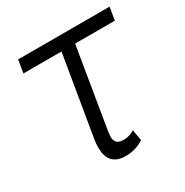

<svg xmlns="http://www.w3.org/2000/svg" viewBox="-134 -655 747 775"><g transform="rotate(-30 239.5 -267.5)"><path d="M479.4 -545.5 469.5 -485.8H284.4L222.7 -113.3Q220.9 -99.1 220.3 -89.1Q219.8 -79.2 222.8 -72.3Q225.9 -65.3 229.2 -61.3Q232.6 -57.2 238.6 -54.9Q244.7 -52.6 250 -51.8Q255.3 -51.1 262.4 -51.1Q285.9 -51.1 311.4 -66.4L320 -15.3Q282.3 9.6 235.4 9.6Q138.8 9.6 158.7 -114L220.9 -485.8H43.3L53.3 -545.5Z"/></g></svg>

Font: Karasuma Gothic
Style: Light Italic
Weight: 300
Italic angle: 9.39998°
Designer: Rasmus Andersson / Ryoko Nishizuka
Foundry: rsms
Version: Version 1.00